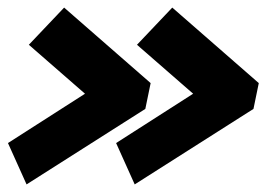

<svg xmlns="http://www.w3.org/2000/svg" viewBox="-20 -537 716 506"><path d="M335 -51 286 -160 489 -290 341 -419 434 -517 662 -318 648 -250ZM50 -51 1 -160 204 -290 56 -419 149 -517 377 -318 363 -250Z"/></svg>

Font: Kanit
Style: Bold Italic
Weight: 700
Italic angle: -12°
Designer: Katatrad Team
Foundry: CadsonDemak
Version: Version 2.000; ttfautohint (v1.8.3)